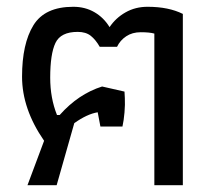

<svg xmlns="http://www.w3.org/2000/svg" viewBox="-20 -546 633 566"><path d="M110 -131Q45 -225 45 -320Q45 -417 78.5 -471.5Q112 -526 196 -526Q231 -526 258.5 -510Q286 -494 303 -466Q321 -493 350 -509.5Q379 -526 415 -526Q477 -526 519 -505V0H435V-447Q421 -451 395 -451Q370 -451 352 -439Q334 -427 325 -408H274Q262 -429 247.5 -440.5Q233 -452 209 -452Q159 -452 143.5 -419.5Q128 -387 128 -317Q128 -257 148 -207H156Q211 -269 281 -291L347 -276L348 -257Q349 -238 347 -214.5Q345 -191 341 -173H276L268 -215Q237 -210 199 -183L147 0H61Z"/></svg>

Font: Athiti Medium
Style: Regular
Weight: 500
Designer: CadsonDemak Team
Foundry: CadsonDemak
Version: Version 1.033